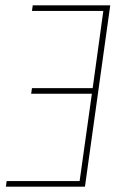

<svg xmlns="http://www.w3.org/2000/svg" viewBox="-20 -701 485 721"><path d="M103 -681H394L299 0H2L5 -21H279L325 -349H97L100 -370H328L368 -660H100Z"/></svg>

Font: Fira Sans Condensed Thin
Style: Italic
Weight: 250
Width: 3
Italic angle: -8°
Designer: Carrois Corporate & Edenspiekermann AG
Foundry: Carrois Corporate GbR & Edenspiekermann AG
Version: Version 4.203